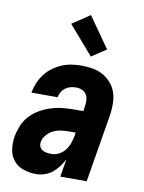

<svg xmlns="http://www.w3.org/2000/svg" viewBox="-87 -829 673 897"><g transform="rotate(10 250.0 -380.0)"><path d="M147 8Q116 8 87.5 -1.5Q59 -11 40.5 -33Q22 -55 17.5 -85.5Q13 -116 18 -147Q23 -174 33.5 -200Q44 -226 63.5 -247Q83 -268 108 -282.5Q133 -297 159.5 -305.5Q186 -314 213 -317Q240 -320 266 -320H314L317 -343Q320 -358 319 -373Q318 -388 310.5 -400Q303 -412 289.5 -417.5Q276 -423 261 -423Q248 -423 235 -419.5Q222 -416 211 -408Q200 -400 193 -388Q186 -376 184 -363H60V-364Q64 -387 73.5 -409.5Q83 -432 98 -452Q113 -472 133.5 -487Q154 -502 176.5 -511.5Q199 -521 222.5 -524.5Q246 -528 269 -528Q296 -528 322.5 -523.5Q349 -519 371 -506.5Q393 -494 410 -474.5Q427 -455 435 -431Q443 -407 443.5 -380Q444 -353 440 -325L386 0H261L275 -85Q266 -67 253 -49.5Q240 -32 223.5 -18.5Q207 -5 186.5 1.5Q166 8 147 8ZM202 -97Q220 -97 238 -106.5Q256 -116 267.5 -132Q279 -148 285 -166.5Q291 -185 294 -203L296 -215H266Q247 -215 228 -212.5Q209 -210 191.5 -202Q174 -194 160 -178Q146 -162 143 -144Q141 -132 145 -122Q149 -112 158 -106.5Q167 -101 178.5 -99Q190 -97 202 -97ZM304 -577 187 -712 271 -768 373 -623Z"/></g></svg>

Font: Iosevka Term Curly XBd Obl
Style: Regular
Weight: 800
Italic angle: -9°
Designer: Belleve Invis
Foundry: Belleve Invis
Version: Version 32.3.0